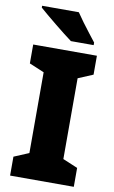

<svg xmlns="http://www.w3.org/2000/svg" viewBox="-101 -979 609 1030"><g transform="rotate(10 204.0 -463.5)"><path d="M378 0H31V-103L112 -137V-577L31 -611V-714H378V-611L297 -577V-137L378 -103ZM242 -927Q256 -906 276.5 -878Q297 -850 317.5 -824Q338 -798 351 -781V-767H227Q210 -779 185 -799Q160 -819 132.5 -841Q105 -863 81 -883.5Q57 -904 42 -917V-927Z"/></g></svg>

Font: Noto Sans Gurmukhi SemiCondensed Black
Style: Regular
Weight: 900
Width: 4
Designer: Jelle Bosma - Monotype Design Team
Foundry: Monotype Imaging Inc.
Version: Version 2.004; ttfautohint (v1.8.4.7-5d5b)